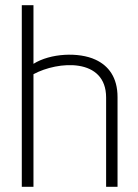

<svg xmlns="http://www.w3.org/2000/svg" viewBox="-20 -720 533 740"><path d="M64 -700V0H109V-434C203 -485 389 -499 389 -344V0H433V-346C433 -422 398 -467 348 -490C284 -520 174 -515 109 -474V-700Z"/></svg>

Font: Advent Pro
Style: Light
Weight: 300
Designer: Andreas Kalpakidis
Foundry: Andreas Kalpakidis
Version: Version 2.002 2007